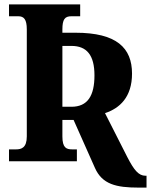

<svg xmlns="http://www.w3.org/2000/svg" viewBox="-20 -734 687 874"><path d="M611 120H647V66H642C611 66 590 40 560 -18L458 -219C525 -241 581 -292 581 -399C581 -516 511 -585 324 -585H264V-600C264 -646 275 -660 305 -660H345V-714H21V-660H63C89 -660 102 -646 102 -600V-113C102 -61 77 -54 53 -54H21V0H330V-54H309C282 -54 264 -61 264 -113V-188H315L412 30C445 105 509 120 611 120ZM305 -248H264V-525H305C375 -525 410 -483 410 -391C410 -298 379 -248 305 -248Z"/></svg>

Font: Noto Serif Condensed ExtraBold
Style: Regular
Weight: 800
Width: 3
Designer: Monotype Design Team
Foundry: Monotype Imaging Inc.
Version: Version 2.013